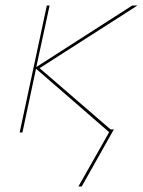

<svg xmlns="http://www.w3.org/2000/svg" viewBox="-20 -478 516 693"><path d="M391 -11 275 195H263L374 -1L110 -230L61 0H51L149 -458H159L111 -236L457 -458H476L123 -232L379 -11Z"/></svg>

Font: Ysabeau Infant Hairline
Style: Italic
Weight: 100
Italic angle: -12°
Designer: Christian Thalmann (Catharsis Fonts)
Version: Version 0.003